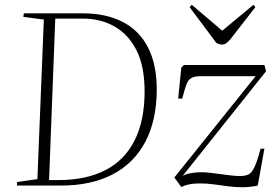

<svg xmlns="http://www.w3.org/2000/svg" viewBox="-20 -779 1170 806"><path d="M51 0 52 -15 137 -27 164 -697 78 -708 80 -723H329Q425 -723 495 -687Q565 -651 601.5 -579.5Q638 -508 638 -404Q638 -276 591 -185.5Q544 -95 454 -47.5Q364 0 235 0ZM186 -23H225Q341 -23 422 -64.5Q503 -106 545 -189.5Q587 -273 587 -395Q587 -501 553 -568Q519 -635 460.5 -668Q402 -701 327 -701H212ZM752 -506H1090L1097 -480L747 -41Q758 -47 771 -50Q784 -53 798.5 -54.5Q813 -56 829 -56Q845 -56 875.5 -52Q906 -48 937 -44Q968 -40 987 -40Q1008 -40 1022 -46Q1036 -52 1048 -77Q1060 -102 1074 -155H1090L1062 0Q1029 7 998 7Q967 7 937 3Q907 -1 878 -5Q849 -9 820 -9Q793 -9 774 -5Q755 -1 741 6L712 -34L1053 -459H820Q796 -459 783 -451.5Q770 -444 762.5 -424Q755 -404 745 -365H728L741 -495ZM776 -749 785 -759 913 -650 1044 -759 1052 -749 947 -614Q939 -605 931 -598.5Q923 -592 911 -592Q906 -592 899.5 -594Q893 -596 888 -599Z"/></svg>

Font: Literata 60pt ExtraLight
Style: Italic
Weight: 250
Italic angle: -2°
Designer: Latin by Veronika Burian and Jose Scaglione. Greek by Irene Vlachou. Cyrillic by Vera Evstafieva
Foundry: TypeTogether
Version: Version 3.103;gftools[0.9.29]